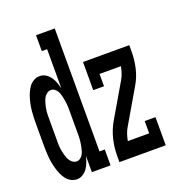

<svg xmlns="http://www.w3.org/2000/svg" viewBox="-135 -841 869 955"><g transform="rotate(-20 300.0 -363.5)"><path d="M110 8Q94 8 79 0Q64 -8 54 -21.5Q44 -35 37.5 -50Q31 -65 26.5 -80.5Q22 -96 19 -112Q16 -128 14.5 -144.5Q13 -161 12.5 -177.5Q12 -194 12 -210V-320Q12 -336 12.5 -352.5Q13 -369 14.5 -385.5Q16 -402 19 -418Q22 -434 26.5 -449.5Q31 -465 37.5 -480Q44 -495 54 -508.5Q64 -522 79 -530Q94 -538 110 -538Q127 -538 141.5 -529Q156 -520 166 -505.5Q176 -491 181.5 -475.5Q187 -460 191 -444V-651H163V-735H262V-84H290V0H191V-86Q187 -70 181.5 -54.5Q176 -39 166 -24.5Q156 -10 141.5 -1Q127 8 110 8ZM139 -76Q149 -76 157 -81.5Q165 -87 170.5 -95.5Q176 -104 179 -113.5Q182 -123 184 -132.5Q186 -142 187.5 -151.5Q189 -161 190 -171Q191 -181 191 -190.5Q191 -200 191 -210V-320Q191 -330 191 -339.5Q191 -349 190 -359Q189 -369 187.5 -378.5Q186 -388 184 -397.5Q182 -407 179 -416.5Q176 -426 170.5 -434.5Q165 -443 157 -448.5Q149 -454 139 -454Q129 -454 120.5 -448.5Q112 -443 106 -435Q100 -427 96.5 -417.5Q93 -408 90.5 -398.5Q88 -389 86 -379.5Q84 -370 83 -360Q82 -350 82 -340Q82 -330 82 -320V-210Q82 -200 82 -190Q82 -180 83 -170Q84 -160 86 -150.5Q88 -141 90.5 -131.5Q93 -122 96.5 -112.5Q100 -103 106 -95Q112 -87 120.5 -81.5Q129 -76 139 -76ZM337 0V-33Q337 -77 347.5 -120.5Q358 -164 380 -202L484 -380Q493 -395 498.5 -412Q504 -429 507 -446H394V-381H337V-530H582V-497Q582 -453 572 -409.5Q562 -366 539 -328L487 -239L435 -150Q426 -135 420.5 -118Q415 -101 412 -84H525V-149H582V0Z"/></g></svg>

Font: Iosevka Curly Slab MdEx
Style: Regular
Weight: 500
Width: 7
Monospace: yes
Designer: Belleve Invis
Foundry: Belleve Invis
Version: Version 11.1.0; ttfautohint (v1.8.3)